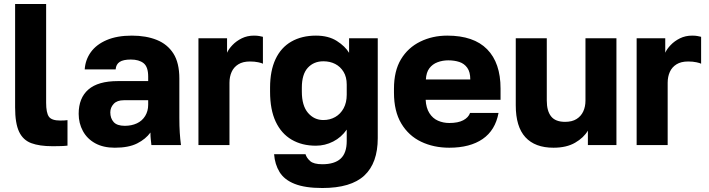

<svg xmlns="http://www.w3.org/2000/svg" viewBox="-20 -720 3520 953"><path d="M240 5.7Q176 5.7 135.2 -9.5Q94.3 -24.7 74.7 -66.2Q55 -107.7 55 -187V-700H209V-209.7Q209 -160.5 222.5 -141.1Q236 -121.7 279 -121.7Q291 -121.7 299 -122.2Q307 -122.7 315 -123.7V2.9Q305 4.2 293.7 4.7Q282.3 5.2 268.8 5.4Q255.2 5.7 240 5.7Z M549.7 13.2Q492.8 13.2 452.7 -8.8Q412.5 -30.8 391.5 -69.6Q370.5 -108.3 370.5 -155Q370.5 -233.7 418.6 -275.6Q466.7 -317.5 565 -317.5H715.5V-340Q715.5 -388.3 692.7 -406.4Q669.8 -424.5 629.5 -424.5Q591.8 -424.5 573.8 -412.6Q555.8 -400.7 554 -375.5H400.5Q403.5 -423 430.8 -461.1Q458.2 -499.2 509.6 -521.2Q561 -543.2 634.5 -543.2Q705.2 -543.2 758.1 -521.9Q811 -500.7 840.6 -454.5Q870.2 -408.3 870.2 -330V-135Q870.2 -93 872.3 -61.5Q874.3 -30 878.3 0H731.5Q729.8 -17.3 728.2 -30.4Q726.7 -43.5 726.7 -62.2Q703.3 -29.7 660.9 -8.2Q618.5 13.2 549.7 13.2ZM599.5 -95.5Q632.8 -95.5 659.2 -107.7Q685.5 -119.8 700.5 -144.2Q715.5 -168.5 715.5 -200V-222.5H594.5Q561 -222.5 544.3 -204.4Q527.5 -186.3 527.5 -162.5Q527.5 -132.8 544.2 -114.2Q560.8 -95.5 599.5 -95.5Z M965 0V-530H1107V-458.3Q1114.8 -476.3 1133.8 -496.3Q1152.7 -516.3 1180 -529.8Q1207.3 -543.2 1240.3 -543.2Q1256.5 -543.2 1266.7 -541.2Q1276.8 -539.2 1285 -537.3V-403.7Q1280 -407 1261.9 -410.9Q1243.8 -414.8 1220.5 -414.8Q1185.3 -414.8 1162.8 -400.7Q1140.3 -386.7 1129.7 -363Q1119 -339.3 1119 -309.3V0Z M1580 213.2Q1494.5 213.2 1442.9 192.8Q1391.3 172.5 1367.7 134.1Q1344.2 95.7 1340.5 45.5H1496.5Q1501.5 63.2 1519.1 79.2Q1536.7 95.2 1580 95.2Q1640.3 95.2 1670.7 67.5Q1701 39.8 1701 -20V-76.7Q1674.3 -38.2 1633.7 -17.5Q1593.2 3.2 1547.8 3.2Q1478.8 3.2 1427.6 -26.8Q1376.3 -56.8 1348.4 -116.2Q1320.5 -175.5 1320.5 -265V-285Q1320.5 -368.7 1347.6 -426.4Q1374.7 -484.2 1426.3 -513.7Q1478 -543.2 1548.3 -543.2Q1610.3 -543.2 1651.7 -516.8Q1693.2 -490.3 1712.7 -457.8V-530H1855V-34.5Q1855 89.2 1788.5 151.2Q1722 213.2 1580 213.2ZM1585 -124.2Q1617.8 -124.2 1644.1 -139.3Q1670.3 -154.3 1685.7 -182.7Q1701 -211 1701 -250V-300.3Q1701 -337.7 1685.3 -363.4Q1669.7 -389.2 1643.8 -402.5Q1618 -415.8 1585 -415.8Q1537.5 -415.8 1507.8 -383.6Q1478.2 -351.3 1478.2 -285V-265Q1478.2 -195.7 1508.7 -159.9Q1539.2 -124.2 1585 -124.2Z M2210 13.2Q2132.5 13.2 2070.2 -16.6Q2008 -46.3 1971.7 -107.2Q1935.5 -168 1935.5 -260V-280Q1935.5 -368 1970.2 -425.7Q2005 -483.5 2065.7 -513.3Q2126.3 -543.2 2200 -543.2Q2331.3 -543.2 2397.9 -475.5Q2464.5 -407.8 2464.5 -280.5V-224.5H2092.8Q2094.8 -184.5 2111.3 -158.5Q2127.7 -132.5 2153.8 -121Q2179.8 -109.5 2210 -109.5Q2253.8 -109.5 2279.5 -123.2Q2305.2 -136.8 2313.2 -159.5H2454.5Q2438.5 -73.3 2375.7 -30.1Q2312.8 13.2 2210 13.2ZM2205 -420.5Q2176.7 -420.5 2151.7 -411.1Q2126.7 -401.7 2111.3 -381.3Q2095.8 -361 2093.8 -325.5H2314.3Q2314.3 -363 2299.2 -383.7Q2284.2 -404.5 2259.7 -412.5Q2235.2 -420.5 2205 -420.5Z M2727.3 13.2Q2635.7 13.2 2587.8 -38.9Q2540 -91 2540 -197.2V-530H2694V-220.7Q2694 -169.2 2715.5 -142.2Q2737 -115.2 2784.8 -115.2Q2819.5 -115.2 2841.7 -129.2Q2864 -143.2 2875 -166.9Q2886 -190.7 2886 -220.7V-530H3039.7V0H2898V-71.7Q2877.5 -36.5 2834.7 -11.7Q2792 13.2 2727.3 13.2Z M3140 0V-530H3282V-458.3Q3289.8 -476.3 3308.8 -496.3Q3327.7 -516.3 3355 -529.8Q3382.3 -543.2 3415.3 -543.2Q3431.5 -543.2 3441.7 -541.2Q3451.8 -539.2 3460 -537.3V-403.7Q3455 -407 3436.9 -410.9Q3418.8 -414.8 3395.5 -414.8Q3360.3 -414.8 3337.8 -400.7Q3315.3 -386.7 3304.7 -363Q3294 -339.3 3294 -309.3V0Z"/></svg>

Font: Golos Text
Style: Regular
Weight: 400
Designer: A.Korolkova, Vitaly Kuzmin
Foundry: ParaType Ltd
Version: Version 2.004